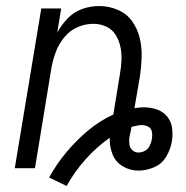

<svg xmlns="http://www.w3.org/2000/svg" viewBox="-20 -558 616 637"><path d="M201 59Q227 12 263.5 -29Q300 -70 344 -101Q343 -73 353 -47Q363 -21 387 -6.5Q411 8 439 8Q465 8 491 -3Q517 -14 531.5 -38.5Q546 -63 550 -88Q554 -111 551 -133Q548 -155 534.5 -171.5Q521 -188 500 -195Q479 -202 457 -202Q442 -202 426 -199L444 -303Q449 -336 450 -368.5Q451 -401 443.5 -432Q436 -463 418 -488Q400 -513 370.5 -525.5Q341 -538 309 -538Q281 -538 253.5 -528.5Q226 -519 205 -497.5Q184 -476 170 -450L183 -530H117L29 0H96L151 -335Q156 -361 165.5 -386.5Q175 -412 193.5 -434.5Q212 -457 237.5 -468Q263 -479 290 -479Q312 -479 332 -470Q352 -461 363.5 -442.5Q375 -424 379.5 -402.5Q384 -381 383 -358Q382 -335 378 -313L356 -178Q310 -157 271 -124Q232 -91 199.5 -52Q167 -13 143 31ZM439 -52Q428 -52 419.5 -59.5Q411 -67 409.5 -78Q408 -89 409 -101Q411 -109 412.5 -117.5Q414 -126 416 -134V-137Q425 -139 433.5 -141Q442 -143 450 -143Q462 -143 472 -137.5Q482 -132 484 -120.5Q486 -109 484 -97Q482 -86 477 -75Q472 -64 461.5 -58Q451 -52 439 -52Z"/></svg>

Font: Iosevka Sparkle Light Oblique
Style: Regular
Weight: 300
Italic angle: -9°
Designer: Belleve Invis
Foundry: Belleve Invis
Version: Version 4.5.0; ttfautohint (v1.8.3)